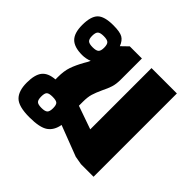

<svg xmlns="http://www.w3.org/2000/svg" viewBox="-141 -695 862 862"><g transform="rotate(45 290.0 -264.5)"><path d="M28 -87Q28 -138 47 -161.5Q66 -185 109 -188V-203Q109 -242 118.5 -269.5Q128 -297 147 -331Q157 -347 162 -359Q140 -350 116 -350Q66 -350 43.5 -372.5Q21 -395 21 -446Q21 -500 42.5 -522Q64 -544 121 -544Q163 -544 180.5 -534Q198 -524 208 -498L240 -529H317V-395Q317 -366 310.5 -346Q304 -326 292 -302Q279 -274 273 -254Q267 -234 267 -204V-179L378 -140V-529H539V0H459L419 -7L273 -63Q266 -23 239 -4Q212 15 146 15Q78 15 53 -9.5Q28 -34 28 -87ZM163 -443Q163 -464 155 -471.5Q147 -479 125 -479Q103 -479 95 -471.5Q87 -464 87 -443Q87 -423 95 -415.5Q103 -408 125 -408Q147 -408 155 -415.5Q163 -423 163 -443ZM193 -89Q193 -110 185.5 -117Q178 -124 155 -124Q133 -124 125.5 -117Q118 -110 118 -89Q118 -68 125.5 -60.5Q133 -53 155 -53Q177 -53 185 -60.5Q193 -68 193 -89Z"/></g></svg>

Font: Pridi SemiBold
Style: Regular
Weight: 600
Designer: Katatrad Team
Foundry: CadsonDemak
Version: Version 1.001